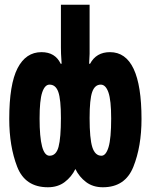

<svg xmlns="http://www.w3.org/2000/svg" viewBox="-20 -780 640 810"><path d="M298 -67Q314 -34 343 -12Q372 10 414 10Q508 10 542.5 -76Q577 -162 577 -278Q577 -560 444 -560Q386 -560 360 -511H356Q358 -541 358 -553Q358 -565 358 -580V-760H237V-580Q237 -565 237.5 -553Q238 -541 240 -511H236Q213 -560 155 -560Q89 -560 54 -492Q19 -424 19 -278Q19 -163 52.5 -76.5Q86 10 182 10Q224 10 253 -12Q282 -34 298 -67ZM358 -282Q358 -361 369 -392Q380 -423 405 -423Q426 -423 437.5 -390Q449 -357 449 -280Q449 -196 438 -159.5Q427 -123 408 -123Q381 -123 369.5 -159Q358 -195 358 -282ZM147 -280Q147 -357 158 -390Q169 -423 189 -423Q215 -423 226 -392Q237 -361 237 -282Q237 -198 227 -160.5Q217 -123 189 -123Q147 -123 147 -280Z"/></svg>

Font: Noto Sans Mono UI ExtraBold
Style: Regular
Weight: 800
Designer: Monotype Design team
Foundry: Monotype Imaging Inc.
Version: 1.000